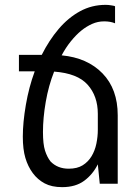

<svg xmlns="http://www.w3.org/2000/svg" viewBox="-20 -757 568 791"><path d="M236 14Q193 14 164 -1.5Q135 -17 115 -44Q95 -71 84.5 -106.5Q74 -142 74 -194Q74 -252 86.5 -325Q99 -398 123 -463H58V-531H152Q182 -591 221.5 -637.5Q261 -684 309.5 -710.5Q358 -737 415 -737Q427 -737 438 -735Q442 -734 446.5 -733.5Q451 -733 454 -731V-661Q435 -669 409 -669Q383 -669 359.5 -658.5Q336 -648 315 -631Q293 -613 272 -587Q251 -561 234 -529Q340 -519 402.5 -454.5Q465 -390 465 -282V0H391L383 -80Q362 -38 326.5 -12Q291 14 236 14ZM263 -62Q298 -62 320.5 -76Q343 -90 357 -113Q371 -136 377 -165Q383 -194 383 -222V-288Q383 -361 341 -408Q299 -455 203 -462Q180 -404 168.5 -337.5Q157 -271 157 -213Q157 -163 165.5 -136.5Q174 -110 188 -92Q217 -62 263 -62Z"/></svg>

Font: PlemolJP
Style: Regular
Weight: 400
Monospace: yes
Version: v2.0.4; ttfautohint (v1.8.4.7-5d5b-dirty) -l 6 -r 45 -G 200 